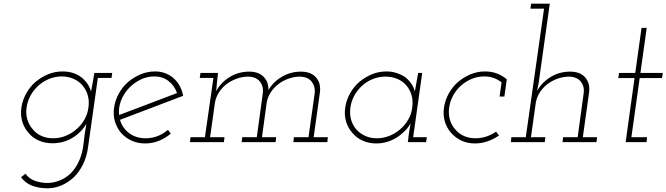

<svg xmlns="http://www.w3.org/2000/svg" viewBox="-20 -770 3610 1040"><path d="M491 -375Q487 -349 482.5 -324Q478 -299 473 -274Q467 -297 453 -317Q439 -337 420 -352Q400 -367 374.5 -375Q349 -383 319 -383Q277 -383 240 -367.5Q203 -352 172 -326Q142 -300 122 -264Q102 -228 96 -188Q90 -147 100.5 -112Q111 -77 134 -51Q156 -24 189.5 -9Q223 6 264 6Q325 6 373.5 -24Q422 -54 448 -100Q446 -86 443.5 -72.5Q441 -59 439 -45L430 27Q423 71 405.5 107.5Q388 144 363 169Q337 194 303.5 207.5Q270 221 237 221Q203 221 170.5 210Q138 199 118 171L94 190Q116 221 153 235.5Q190 250 240 250Q279 249 314.5 233.5Q350 218 380 190Q409 162 429.5 120.5Q450 79 457 27L510 -348H584L588 -375ZM124 -188Q129 -223 146 -253.5Q163 -284 189 -307Q215 -330 247 -343Q279 -356 315 -356Q349 -356 378.5 -343Q408 -330 427 -307Q447 -284 455.5 -253.5Q464 -223 459 -188Q455 -153 437.5 -122.5Q420 -92 394 -70Q368 -47 335.5 -34Q303 -21 268 -21Q233 -21 205 -33.5Q177 -46 158 -69Q138 -91 128.5 -121.5Q119 -152 124 -188Z M816 -356Q861 -356 893 -331Q925 -306 939 -266Q860 -236 782.5 -206.5Q705 -177 625 -147Q621 -186 635 -223.5Q649 -261 676 -290Q702 -319 738.5 -337.5Q775 -356 816 -356ZM972 -251Q967 -279 954.5 -302.5Q942 -326 924 -343Q904 -362 877.5 -372.5Q851 -383 820 -383Q779 -383 742 -367.5Q705 -352 674 -326Q644 -300 624 -264Q604 -228 598 -188Q592 -147 602.5 -112Q613 -77 636 -50Q659 -24 692 -8.5Q725 7 766 7Q805 7 840 -7Q875 -21 905 -46Q901 -51 897.5 -56Q894 -61 890 -67Q865 -45 834 -33Q803 -21 769 -21Q717 -21 680 -48.5Q643 -76 630 -121Q716 -154 801 -186Q886 -218 972 -251Z M1572 -27 1569 0H1753L1756 -27H1679L1713 -270Q1719 -320 1691.5 -351Q1664 -382 1610 -382Q1555 -382 1508 -355Q1461 -328 1434 -282Q1435 -327 1407.5 -354.5Q1380 -382 1330 -382Q1273 -382 1225.5 -353.5Q1178 -325 1151 -277Q1153 -293 1153.5 -304.5Q1154 -316 1156 -331L1161 -375H1066L1062 -348H1136L1090 -27H1012L1009 0H1193L1196 -27H1118L1144 -212Q1149 -243 1166 -269.5Q1183 -296 1208 -315Q1232 -333 1262.5 -344Q1293 -355 1326 -355Q1369 -353 1388.5 -327.5Q1408 -302 1404 -268L1371 -27H1292L1289 0H1473L1476 -27H1399L1425 -217Q1431 -247 1448 -272Q1465 -297 1490 -316Q1514 -334 1544.5 -344.5Q1575 -355 1606 -355Q1649 -353 1668.5 -327.5Q1688 -302 1685 -268L1651 -27Z M1850 -188Q1844 -147 1854.5 -112Q1865 -77 1888 -51Q1910 -24 1943.5 -8.5Q1977 7 2018 7Q2059 7 2095.5 -8Q2132 -23 2159 -48Q2174 -60 2185 -73.5Q2196 -87 2204 -101Q2202 -88 2199.5 -74.5Q2197 -61 2195 -47L2189 0H2288L2292 -27H2218L2267 -375H2245Q2241 -349 2236 -324Q2231 -299 2227 -274Q2222 -296 2208.5 -316Q2195 -336 2175 -352Q2154 -366 2128.5 -374.5Q2103 -383 2073 -383Q2031 -383 1994 -367.5Q1957 -352 1926 -326Q1896 -300 1876 -264Q1856 -228 1850 -188ZM1878 -188Q1883 -223 1900 -253.5Q1917 -284 1943 -307Q1969 -330 2001 -342.5Q2033 -355 2069 -355Q2103 -355 2132.5 -342.5Q2162 -330 2181 -307Q2201 -284 2209.5 -253.5Q2218 -223 2213 -188Q2209 -153 2191.5 -122.5Q2174 -92 2148 -70Q2122 -47 2089 -34Q2056 -21 2021 -21Q1987 -21 1959 -33.5Q1931 -46 1911 -68Q1891 -90 1882 -121Q1873 -152 1878 -188Z M2683 -36 2667 -57Q2643 -40 2614.5 -30.5Q2586 -21 2556 -21Q2521 -21 2493 -33.5Q2465 -46 2446 -69Q2426 -91 2417 -121.5Q2408 -152 2413 -188Q2418 -223 2435 -253.5Q2452 -284 2478 -307Q2504 -330 2536 -343Q2568 -356 2603 -356Q2631 -356 2654.5 -347.5Q2678 -339 2697 -324L2686 -247H2712L2725 -340Q2703 -360 2673 -371.5Q2643 -383 2607 -383Q2566 -383 2529 -367.5Q2492 -352 2461 -326Q2431 -300 2411 -264Q2391 -228 2385 -188Q2379 -147 2389.5 -112Q2400 -77 2423 -51Q2446 -24 2479 -8.5Q2512 7 2553 7Q2588 7 2621 -4.5Q2654 -16 2683 -36Z M3030 -27 3027 0H3211L3214 -27H3137L3171 -270Q3177 -320 3149.5 -351Q3122 -382 3068 -382Q3011 -382 2963.5 -353.5Q2916 -325 2889 -277L2898 -322L2958 -750H2857L2853 -723H2927L2828 -27H2750L2747 0H2931L2934 -27H2856L2882 -212Q2887 -243 2904 -269.5Q2921 -296 2946 -315Q2970 -333 3000.5 -344Q3031 -355 3064 -355Q3107 -353 3126.5 -327.5Q3146 -302 3142 -268L3109 -27Z M3455 -619 3421 -375H3333L3329 -347H3417L3369 0H3482L3485 -27H3400L3445 -347H3566L3570 -375H3449L3483 -619Z"/></svg>

Font: Josefin Slab Thin Light
Style: Italic
Weight: 300
Italic angle: -12°
Version: Version 2.000